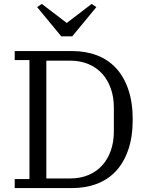

<svg xmlns="http://www.w3.org/2000/svg" viewBox="-20 -958 746 978"><path d="M55 -46H130V-652H55V-698H347Q416 -698 473 -676.5Q530 -655 570.5 -611.5Q611 -568 633.5 -502.5Q656 -437 656 -349Q656 -261 633.5 -195.5Q611 -130 570.5 -86.5Q530 -43 473 -21.5Q416 0 347 0H55ZM216 -49H338Q389 -49 430.5 -66.5Q472 -84 500.5 -115.5Q529 -147 544.5 -191Q560 -235 560 -289V-409Q560 -463 544.5 -507Q529 -551 500.5 -582.5Q472 -614 430.5 -631.5Q389 -649 338 -649H216ZM169 -922 193 -938 320 -841 447 -938 471 -922 348 -773H292Z"/></svg>

Font: IBM Plex Serif
Style: Regular
Weight: 400
Designer: Mike Abbink, Paul van der Laan, Pieter van Rosmalen
Foundry: Bold Monday
Version: Version 3.001